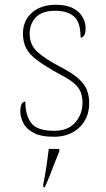

<svg xmlns="http://www.w3.org/2000/svg" viewBox="-20 -562 445 803"><path d="M206 10Q150 10 119.5 -7Q89 -24 77 -48.5Q65 -73 65 -95Q65 -137 86 -137Q86 -80 110.5 -47.5Q135 -15 206 -15Q265 -15 295 -50Q325 -85 325 -132Q325 -156 318 -175.5Q311 -195 290.5 -213Q270 -231 229 -252Q171 -284 137.5 -308.5Q104 -333 90 -359.5Q76 -386 76 -422Q76 -475 113 -508.5Q150 -542 214 -542Q259 -542 286.5 -527Q314 -512 326 -489.5Q338 -467 338 -445Q338 -405 317 -405Q317 -470 289 -493.5Q261 -517 211 -517Q156 -517 130 -489.5Q104 -462 104 -421Q104 -374 137 -344.5Q170 -315 231 -283Q282 -257 308 -233.5Q334 -210 343.5 -185.5Q353 -161 353 -131Q353 -68 312 -29Q271 10 206 10ZM161 208Q169 170 174.5 132Q180 94 184 61H228V71Q219 92 208.5 119.5Q198 147 187.5 174Q177 201 167 221H161Z"/></svg>

Font: Noto Serif Tamil Thin
Style: Italic
Weight: 100
Italic angle: -12°
Designer: Indian Type Foundry, Tom Grace, and the Monotype Design Team
Foundry: Monotype Imaging Inc.
Version: Version 2.003; ttfautohint (v1.8.4.7-5d5b)